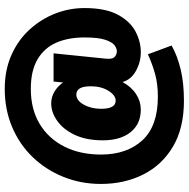

<svg xmlns="http://www.w3.org/2000/svg" viewBox="-13 -753 796 810"><g transform="rotate(-90 385.0 -348.0)"><path d="M14 -320Q14 -405 44 -479Q74 -553 127.5 -608.5Q181 -664 254.5 -695Q328 -726 415 -726Q495 -726 558.5 -697.5Q622 -669 666 -620.5Q710 -572 733 -512.5Q756 -453 756 -390Q756 -301 728 -249Q700 -197 657.5 -174.5Q615 -152 570 -152Q528 -152 491 -172.5Q454 -193 444 -229Q423 -191 392.5 -171.5Q362 -152 328 -152Q267 -152 232.5 -195Q198 -238 198 -312Q198 -382 221 -430.5Q244 -479 280 -504.5Q316 -530 354 -530Q380 -530 403 -516.5Q426 -503 442 -480L446 -520H565L544 -314Q542 -300 542 -286Q542 -268 552 -260.5Q562 -253 574 -253Q585 -253 598.5 -262.5Q612 -272 622 -301.5Q632 -331 632 -390Q632 -458 610 -508.5Q588 -559 540 -587.5Q492 -616 415 -616Q329 -616 267 -578.5Q205 -541 171.5 -474.5Q138 -408 138 -320Q138 -211 198 -145.5Q258 -80 382 -80Q435 -80 477 -91.5Q519 -103 561 -122L598 -22Q553 3 496 16.5Q439 30 365 30Q250 30 172 -16Q94 -62 54 -141.5Q14 -221 14 -320ZM331 -320Q331 -258 365 -258Q388 -258 407 -288.5Q426 -319 426 -362Q426 -395 417 -409.5Q408 -424 391 -424Q366 -424 348.5 -392.5Q331 -361 331 -320Z"/></g></svg>

Font: Copperplate Sans CC
Style: Bold
Weight: 700
Designer: indestructible type*
Foundry: Cowboy Collective
Version: Version 1.000